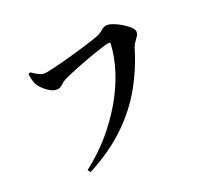

<svg xmlns="http://www.w3.org/2000/svg" viewBox="-147 -941 1294 1202"><g transform="rotate(-30 500.0 -340.5)"><path d="M265.9 -645.4Q286 -645.4 318.2 -647.2Q350.5 -649 389.6 -652.4Q428.6 -655.8 469 -660.2Q509.4 -664.6 546.1 -668.8Q582.9 -673.1 610.8 -677.3Q638.7 -681.4 651.8 -684.1Q672.8 -689 685.5 -696.1Q698.3 -703.1 708.9 -708.6Q719.6 -714.1 732.9 -714.1Q750.6 -714.1 775.3 -700.4Q800 -686.7 824.3 -665.8Q848.6 -644.8 864.9 -624.4Q881.2 -603.9 881.2 -590.5Q881.2 -573.7 869.3 -560.3Q857.5 -547 843.4 -534Q829.2 -521 820.8 -504.8Q760.8 -383.2 676.5 -280.6Q592.2 -178.1 474.2 -98.9Q356.1 -19.7 193.6 32.4L182 12.5Q284.7 -40.7 371.6 -111.8Q458.5 -182.9 526.6 -264.4Q594.7 -345.9 639.6 -431.6Q684.5 -517.2 703 -599.2Q704.8 -605.9 702.1 -608.5Q699.4 -611.2 694.1 -611.2Q677.3 -611.2 649.5 -607.8Q621.8 -604.4 587.5 -598.8Q553.2 -593.2 517.3 -586.6Q481.4 -580.1 448.4 -573.1Q415.4 -566.1 389.1 -560Q362.8 -553.9 348.8 -549.5Q331.2 -544.8 312.8 -532.2Q294.4 -519.6 276.7 -519.6Q254.5 -519.6 231.4 -537.6Q208.3 -555.5 190.7 -579.7Q173 -603.9 168 -622.7Q163.3 -641.7 162.5 -657.2Q161.7 -672.7 161.9 -692.2L176.3 -698Q197 -677.4 217.7 -661.4Q238.5 -645.4 265.9 -645.4Z"/></g></svg>

Font: Noto Serif HK
Style: Regular
Weight: 200
Designer: Ryoko NISHIZUKA 西塚涼子 (kana & ideographs); Frank Grießhammer (Latin, Greek & Cyrillic); Wenlong ZHANG 张文龙 (bopomofo); San
Foundry: Adobe
Version: Version 2.001;hotconv 1.1.0;makeotfexe 2.6.0